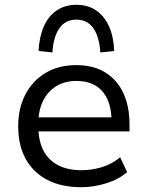

<svg xmlns="http://www.w3.org/2000/svg" viewBox="-20 -773 614 802"><path d="M319 9Q237 9 178 -21.5Q119 -52 87.5 -109Q56 -166 56 -246Q56 -321 86 -378.5Q116 -436 170.5 -468.5Q225 -501 298 -501Q370 -501 419.5 -470.5Q469 -440 495 -384.5Q521 -329 521 -253V-224H121V-283H464L446 -265Q446 -347 408 -391Q370 -435 299 -435Q251 -435 215 -413Q179 -391 159.5 -351Q140 -311 140 -256V-247Q140 -186 161 -145Q182 -104 222.5 -83Q263 -62 320 -62Q361 -62 403 -74Q445 -86 482 -116L511 -54Q475 -23 422.5 -7Q370 9 319 9ZM199 -554 141 -560Q144 -619 163 -662.5Q182 -706 217 -729.5Q252 -753 299 -753Q347 -753 381.5 -729.5Q416 -706 435.5 -662.5Q455 -619 457 -560L399 -554Q395 -619 370 -655Q345 -691 299 -691Q253 -691 228 -655Q203 -619 199 -554Z"/></svg>

Font: Nunito Sans 9pt
Style: Regular
Weight: 400
Version: Version 3.101;gftools[0.9.27]